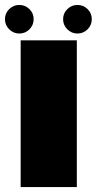

<svg xmlns="http://www.w3.org/2000/svg" viewBox="-41 -756 391 776"><path d="M42.5 0H269.5V-593H42.5ZM37 -620.5Q61 -620.5 78 -637.5Q95 -654.5 95 -678.5Q95 -702.5 78 -719.2Q61 -736 37 -736Q13.5 -736 -3.8 -719.2Q-21 -702.5 -21 -678.5Q-21 -654.5 -3.8 -637.5Q13.5 -620.5 37 -620.5ZM272 -620.5Q296 -620.5 313 -637.5Q330 -654.5 330 -678.5Q330 -702.5 313 -719.2Q296 -736 272 -736Q248.5 -736 231.2 -719.2Q214 -702.5 214 -678.5Q214 -654.5 231.2 -637.5Q248.5 -620.5 272 -620.5Z"/></svg>

Font: Anybody UltraCondensed Thin Black
Style: Regular
Weight: 900
Version: Version 1.111